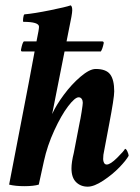

<svg xmlns="http://www.w3.org/2000/svg" viewBox="-20 -700 532 728"><path d="M70.3 -543H368.2Q371.1 -543 372.6 -540.5Q374 -538.1 373 -535.2Q368.7 -514.2 362.3 -504.9H63.5Q57.6 -504.9 60.5 -515.6Q64.9 -537.6 70.3 -543ZM241.2 -587.9Q187.5 -315.4 185.5 -306.6L177.7 -267.6Q192.9 -301.3 222.2 -340.8Q251.5 -380.4 285.6 -409.4Q319.8 -438.5 342.8 -438.5Q382.3 -438.5 397.7 -418Q413.1 -397.5 413.1 -353.5Q413.1 -329.1 393.6 -227.5L375 -128.9Q371.1 -113.3 371.1 -96.7Q371.1 -88.9 374.5 -82.5Q377.9 -76.2 384.8 -76.2Q398.4 -76.2 424.1 -101.6Q449.7 -127 454.1 -135.7Q458.5 -135.7 463.1 -125.5Q467.8 -115.2 467.8 -109.4Q458.5 -92.3 432.6 -65.4Q406.7 -38.6 371.8 -15.4Q336.9 7.8 312.5 7.8Q286.1 7.8 268.6 -9.3Q251 -26.4 251 -61.5Q251 -85 259.8 -120.1L282.2 -236.3Q284.7 -246.1 289.3 -274.9Q293.9 -303.7 293.9 -310.5Q293.9 -318.8 289.8 -325Q285.6 -331.1 278.3 -331.1Q264.2 -331.1 238.3 -297.1Q212.4 -263.2 185.8 -205.3Q159.2 -147.5 146.5 -88.9L127 0Q107.4 5.9 72.3 5.9Q38.1 5.9 14.6 0Q110.8 -496.6 119.1 -546.9Q127.9 -588.9 127.9 -598.6Q127.9 -617.2 68.4 -617.2Q66.4 -620.1 67.9 -631.3Q69.3 -642.6 72.3 -645.5Q109.9 -648.9 169.9 -661.1Q230 -673.3 248 -679.7Q253.9 -676.3 253.9 -661.1Q253.9 -647 241.2 -587.9Z"/></svg>

Font: Crimson
Style: BoldItalic
Weight: 700
Italic angle: -11°
Version: Version 0.8